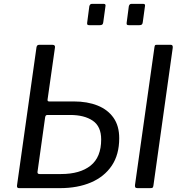

<svg xmlns="http://www.w3.org/2000/svg" viewBox="-20 -974 953 994"><path d="M526 -941.8 514.6 -858.9Q513.6 -850.3 509.6 -846.9Q505.6 -843.6 495.7 -843.6H443.1Q434.4 -843.6 432.4 -846.6Q430.3 -849.5 431.3 -856.9L442.4 -941.2Q445.4 -954 455.7 -954H517.1Q528.7 -954 526 -941.8ZM730.5 -941.8 719.1 -858.9Q718.1 -850.3 714.1 -846.9Q710.1 -843.6 700.2 -843.6H647.6Q638.9 -843.6 636.9 -846.6Q634.8 -849.5 635.8 -856.9L646.9 -941.2Q649.9 -954 660.1 -954H721.6Q733.2 -954 730.5 -941.8ZM78.2 0Q66.5 0 68 -13.6L168.9 -729.3Q170.2 -735.8 173.3 -738.9Q176.4 -742 183.4 -742H251.4Q267 -742 264.5 -727.5L226.2 -458.3Q224.9 -448.8 234.3 -448.8H361.9Q432.6 -448.8 485.2 -427.6Q537.9 -406.5 567.6 -364.4Q597.2 -322.3 597.2 -258.5Q597.2 -173.5 558.5 -116.1Q519.7 -58.8 450.8 -29.4Q381.9 0 290.2 0ZM184.8 -73H296.2Q394.4 -73 449.1 -116.7Q503.8 -160.5 503.8 -251.9Q503.8 -319.5 460.2 -349.1Q416.5 -378.8 343.3 -378.8H224.8Q215.1 -378.8 213.5 -365.5L174.2 -84.6Q172.7 -73 184.8 -73ZM692.4 0Q682.9 0 680.4 -4.3Q677.9 -8.6 678.9 -16.5L779.8 -730.8Q781.1 -738.2 783.1 -740.1Q785.2 -742 791 -742H864.6Q875.8 -742 874.3 -726.6L774.4 -14.3Q773.1 -4.8 770.2 -2.4Q767.4 0 756.9 0Z"/></svg>

Font: Libre Franklin Thin
Style: Italic
Weight: 100
Italic angle: -8°
Designer: Pablo Impallari, Rodrigo Fuenzalida, Nhung Nguyen
Foundry: Impallari Type
Version: Version 3.000